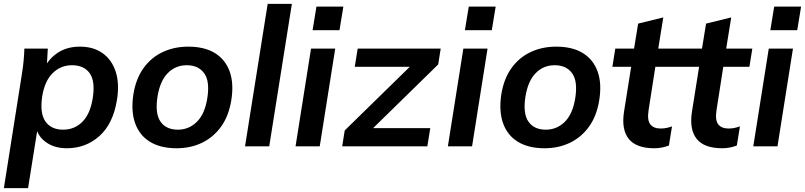

<svg xmlns="http://www.w3.org/2000/svg" viewBox="-26 -756 4159 992"><path d="M-6 216 88 -379Q93 -410 96 -442Q99 -474 100 -505H221L215 -399H200Q225 -452 272.5 -483.5Q320 -515 387 -515Q457 -515 504.5 -481Q552 -447 572 -385Q592 -323 578 -238Q558 -116 487.5 -53Q417 10 319 10Q256 10 212 -21Q168 -52 159 -104H170L119 216ZM300 -86Q359 -86 399.5 -126.5Q440 -167 453 -248Q467 -336 437.5 -377.5Q408 -419 346 -419Q288 -419 246.5 -378.5Q205 -338 192 -258Q179 -170 209 -128Q239 -86 300 -86Z M886 10Q804 10 749.5 -23Q695 -56 672.5 -118.5Q650 -181 663 -268Q676 -349 715.5 -404Q755 -459 814.5 -487Q874 -515 947 -515Q1030 -515 1084 -482Q1138 -449 1160.5 -387Q1183 -325 1169 -238Q1156 -157 1116.5 -102Q1077 -47 1018 -18.5Q959 10 886 10ZM893 -86Q950 -86 991 -126.5Q1032 -167 1045 -248Q1059 -336 1029 -377.5Q999 -419 939 -419Q881 -419 841 -378.5Q801 -338 788 -258Q774 -170 803 -128Q832 -86 893 -86Z M1240 0 1357 -736H1482L1365 0Z M1501 0 1581 -505H1706L1626 0ZM1589 -600 1609 -722H1748L1728 -600Z M1742 0 1755 -82 2122 -441 2117 -411H1807L1822 -505H2251L2238 -423L1868 -61L1873 -94H2197L2182 0Z M2288 0 2368 -505H2493L2413 0ZM2376 -600 2396 -722H2535L2515 -600Z M2787 10Q2705 10 2650.5 -23Q2596 -56 2573.5 -118.5Q2551 -181 2564 -268Q2577 -349 2616.5 -404Q2656 -459 2715.5 -487Q2775 -515 2848 -515Q2931 -515 2985 -482Q3039 -449 3061.5 -387Q3084 -325 3070 -238Q3057 -157 3017.5 -102Q2978 -47 2919 -18.5Q2860 10 2787 10ZM2794 -86Q2851 -86 2892 -126.5Q2933 -167 2946 -248Q2960 -336 2930 -377.5Q2900 -419 2840 -419Q2782 -419 2742 -378.5Q2702 -338 2689 -258Q2675 -170 2704 -128Q2733 -86 2794 -86Z M3355 10Q3261 10 3222.5 -38.5Q3184 -87 3198 -178L3235 -411H3138L3153 -505H3250L3271 -634L3401 -666L3375 -505H3510L3495 -411H3360L3325 -187Q3317 -135 3334 -113.5Q3351 -92 3387 -92Q3404 -92 3418 -95Q3432 -98 3446 -103L3430 -4Q3411 3 3392.5 6.5Q3374 10 3355 10Z M3706 10Q3612 10 3573.5 -38.5Q3535 -87 3549 -178L3586 -411H3489L3504 -505H3601L3622 -634L3752 -666L3726 -505H3861L3846 -411H3711L3676 -187Q3668 -135 3685 -113.5Q3702 -92 3738 -92Q3755 -92 3769 -95Q3783 -98 3797 -103L3781 -4Q3762 3 3743.5 6.5Q3725 10 3706 10Z M3866 0 3946 -505H4071L3991 0ZM3954 -600 3974 -722H4113L4093 -600Z"/></svg>

Font: Mulish ExtraLight
Style: Italic
Weight: 200
Italic angle: -9°
Designer: Vernon Adams
Foundry: Vernon Adams
Version: Version 3.603